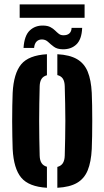

<svg xmlns="http://www.w3.org/2000/svg" viewBox="-20 -859 482 887"><path d="M38.5 -170.5Q37.7 -194.6 37 -228.2Q36.2 -261.8 36.2 -298.8Q36.2 -335.8 36.8 -370.3Q37.4 -404.8 38.5 -430.2Q43.2 -520 77.8 -561.8Q112.4 -603.6 196.8 -608.5V-511.4Q179.7 -506.8 171.8 -494.3Q163.9 -481.8 163.3 -460.8Q162.2 -420.7 161.6 -380.5Q160.9 -340.3 160.9 -300.1Q160.9 -259.9 161.6 -219.7Q162.2 -179.5 163.3 -139.8Q163.9 -118.6 171.9 -105.9Q179.9 -93.3 196.8 -88.6V8.5Q113.2 3.6 78.2 -38.2Q43.2 -80 38.5 -170.5ZM244.9 8.5V-87.8Q262.5 -92.6 270.5 -105.4Q278.5 -118.2 279.1 -139.8Q280.2 -180 281 -220Q281.9 -260.1 281.9 -300.4Q281.9 -340.7 281 -380.7Q280.2 -420.7 279.1 -460.8Q278.5 -482.6 270.6 -495.1Q262.7 -507.6 244.9 -512.2V-608.5Q302 -605.5 335.6 -585.9Q369.3 -566.4 385.1 -528.1Q400.9 -489.8 403.9 -430.2Q405 -406 405.6 -372.3Q406.2 -338.5 406.2 -301.5Q406.2 -264.6 405.6 -230.4Q405 -196.2 403.9 -170.5Q400.9 -110.6 385.1 -72Q369.3 -33.5 335.6 -14Q302 5.5 244.9 8.5ZM310.7 -730.2H359.6Q357.5 -677.8 333.4 -654.3Q309.4 -630.8 269.9 -631.3Q244.2 -631.7 229.2 -642.8Q214.2 -653.9 202.5 -665.1Q190.8 -676.2 175.2 -676.7Q159.4 -677.4 149.3 -667.5Q139.2 -657.7 137.5 -637.5H88.7Q92.4 -694.5 117.5 -718.2Q142.6 -741.9 179.8 -740.9Q200.6 -740.4 213.1 -733.6Q225.7 -726.9 234.5 -718.1Q243.3 -709.3 251.7 -702.8Q260 -696.3 272.1 -696.1Q290.7 -695.7 300.6 -704.8Q310.4 -714 310.7 -730.2ZM70.9 -838.6H370.8V-776.7H70.9Z"/></svg>

Font: Big Shoulders Stencil Display SC Thin
Style: Regular
Weight: 100
Designer: Patric King
Foundry: XO Type Co
Version: Version 2.001